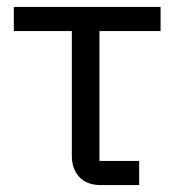

<svg xmlns="http://www.w3.org/2000/svg" viewBox="-20 -536 517 556"><path d="M273 0Q231 0 209.5 -23.5Q188 -47 188 -85V-446H20V-516H445V-446H268V-70H383V0Z"/></svg>

Font: Aneliza
Style: Regular
Weight: 400
Designer: Mike Abbink, Paul van der Laan, Pieter van Rosmalen
Foundry: Bold Monday
Version: Version 3.001;September 8, 2019;FontCreator 11.5.0.2425 64-b